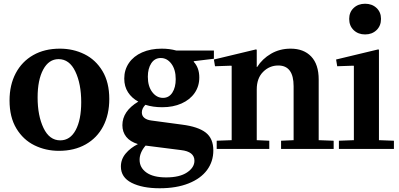

<svg xmlns="http://www.w3.org/2000/svg" viewBox="-20 -796 2131 1026"><path d="M300 -536Q371 -536 431 -506.5Q491 -477 527.5 -416.5Q564 -356 564 -267Q564 -184 531.5 -121.5Q499 -59 438 -24.5Q377 10 295 10Q224 10 164 -19.5Q104 -49 67.5 -109.5Q31 -170 31 -259Q31 -342 64 -404.5Q97 -467 157.5 -501.5Q218 -536 300 -536ZM302 -46Q355 -46 384.5 -101Q414 -156 414 -250Q414 -348 382.5 -414Q351 -480 293 -480Q241 -480 211 -424.5Q181 -369 181 -275Q181 -178 212.5 -112Q244 -46 302 -46Z M851 -273Q883 -273 901 -301Q919 -329 919 -373Q919 -424 896 -455Q873 -486 839 -486Q807 -486 788.5 -458Q770 -430 770 -386Q770 -335 793.5 -304Q817 -273 851 -273ZM717 -26Q675 -39 654.5 -65Q634 -91 634 -127Q634 -202 719 -253Q684 -272 664 -303Q644 -334 644 -376Q644 -423 669 -459.5Q694 -496 739.5 -516Q785 -536 844 -536Q886 -536 922 -526H1123V-482L1016 -469L1015 -466Q1045 -434 1045 -382Q1045 -335 1020 -299Q995 -263 950 -243Q905 -223 847 -223Q797 -223 757 -236Q738 -217 738 -195Q738 -177 751.5 -166Q765 -155 789 -152L953 -130Q1039 -119 1079.5 -87.5Q1120 -56 1120 8Q1120 67 1086.5 112.5Q1053 158 988 184Q923 210 833 210Q741 210 683.5 181Q626 152 626 94Q626 55 651.5 24.5Q677 -6 717 -26ZM868 152Q940 152 979.5 125.5Q1019 99 1019 63Q1019 14 947 6L758 -18Q726 19 726 58Q726 100 762.5 126Q799 152 868 152Z M1348 -532 1352 -530V-438H1354Q1382 -482 1428.5 -509Q1475 -536 1533 -536Q1603 -536 1643 -494Q1683 -452 1683 -371V-47L1763 -44V0H1482V-44L1549 -47V-335Q1549 -446 1467 -446Q1420 -446 1386 -412Q1352 -378 1352 -318V-47L1419 -44V0H1138V-44L1218 -47V-443L1216 -445L1129 -442L1123 -478Z M2001 -532 2005 -530V-47L2085 -44V0H1791V-44L1871 -47V-443L1869 -445L1782 -442L1776 -478ZM1846 -695Q1846 -731 1870 -753.5Q1894 -776 1931 -776Q1968 -776 1992 -753.5Q2016 -731 2016 -695Q2016 -658 1992 -635Q1968 -612 1931 -612Q1894 -612 1870 -635Q1846 -658 1846 -695Z"/></svg>

Font: Minipax
Style: Bold
Weight: 600
Designer: Raphaël Ronot, Igor Stepanchenko (Cyrillic)
Foundry: steppetype
Version: Version 1.002